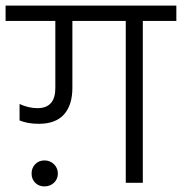

<svg xmlns="http://www.w3.org/2000/svg" viewBox="-40 -654 651 687"><path d="M119 -80C105.7 -80 94.7 -75.5 86 -66.5C77.3 -57.5 73 -46.3 73 -33C73 -19.7 77.3 -8.7 86 0C94.7 8.7 105.7 13 119 13C132.3 13 143.7 8.7 153 0C162.3 -8.7 167 -19.7 167 -33C167 -46.3 162.3 -57.5 153 -66.5C143.7 -75.5 132.3 -80 119 -80ZM-20 -634V-579H158V-339C158 -291 136.7 -267 94 -267C72.7 -267 51.3 -272 30 -282V-223C49.3 -215 72.3 -211 99 -211C139 -211 169 -222.2 189 -244.5C209 -266.8 219 -298.7 219 -340V-579H410V0H471V-579H591V-634Z"/></svg>

Font: Hind Light
Style: Regular
Weight: 300
Designer: Manushi Parikh, Satya Rajpurohit
Foundry: Indian Type Foundry
Version: Version 1.201;PS 1.0;hotconv 1.0.78;makeotf.lib2.5.61930; tt